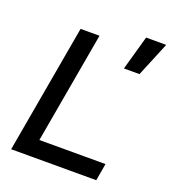

<svg xmlns="http://www.w3.org/2000/svg" viewBox="-139 -869 868 973"><g transform="rotate(20 295.0 -383.0)"><path d="M429.7 -580.1 481.9 -765.6H590.3L513.7 -580.1ZM32.7 0 154.8 -693.4H256.8L134.8 0ZM32.7 0 49.3 -92.8H507.8L491.7 0Z"/></g></svg>

Font: Cascadia Code PL
Style: Italic
Weight: 400
Italic angle: -10°
Monospace: yes
Designer: Aaron Bell
Foundry: Saja Typeworks
Version: Version 2404.023